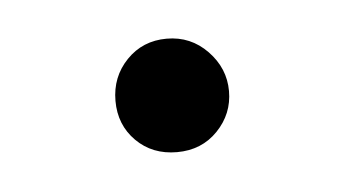

<svg xmlns="http://www.w3.org/2000/svg" viewBox="-25 -412 278 155"><g transform="rotate(-5 114.0 -335.0)"><path d="M147 -302.5Q134 -289 114 -289Q94 -289 81 -302Q68 -315 68 -334.5Q68 -354 81 -367.5Q94 -381 113.5 -381Q133 -381 146.5 -367Q160 -353 160 -334.5Q160 -316 147 -302.5Z"/></g></svg>

Font: Rufina
Style: Regular
Weight: 400
Designer: Martin Sommaruga
Foundry: Martin Sommaruga
Version: Version 1.001